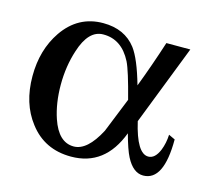

<svg xmlns="http://www.w3.org/2000/svg" viewBox="-76 -554 761 669"><g transform="rotate(15 304.5 -219.5)"><path d="M564 -132.3Q564 17.1 490.2 17.6Q453.6 17.6 428.7 -30.8Q416 -55.2 400.9 -110.8Q352.1 19 230 19Q134.3 19 79.1 -53.7Q28.3 -119.1 28.3 -217.8Q28.3 -312.5 75.2 -381.3Q128.9 -459.5 219.2 -459.5Q296.9 -459.5 337.9 -405.8Q364.7 -370.1 390.1 -280.8Q420.9 -361.3 449.2 -449.2H535.6L423.3 -160.6Q448.7 -50.8 490.2 -50.8Q514.6 -50.8 529.3 -86.4Q539.6 -112.3 541 -143.1ZM371.6 -223.6Q346.2 -322.3 331.5 -352.1Q295.9 -421.9 229.5 -421.4Q176.3 -421.4 150.4 -339.4Q131.3 -280.8 131.3 -214.4Q131.3 -147.9 149.4 -94.2Q175.3 -17.6 230 -17.6Q278.8 -17.6 321.3 -98.6Q324.2 -104.5 371.6 -223.6Z"/></g></svg>

Font: Accordance
Style: Regular
Weight: 400
Version: Version 1.1 (build May 11, 2018) Miklal Software Solutions, 